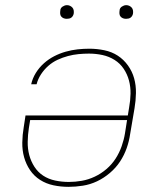

<svg xmlns="http://www.w3.org/2000/svg" viewBox="-20 -717 640 745"><path d="M246 8Q216 8 187.5 2Q159 -4 135.5 -19Q112 -34 96.5 -57Q81 -80 73.5 -107Q66 -134 66.5 -164Q67 -194 72 -223L79 -269H476L481 -300Q486 -327 486.5 -353.5Q487 -380 480.5 -404.5Q474 -429 460 -450Q446 -471 424.5 -484.5Q403 -498 377.5 -503.5Q352 -509 325 -509Q305 -509 284.5 -507Q264 -505 243.5 -499.5Q223 -494 203.5 -485Q184 -476 167.5 -461.5Q151 -447 139 -428.5Q127 -410 122 -390H101Q106 -413 119 -434Q132 -455 150.5 -471.5Q169 -488 190.5 -499Q212 -510 235 -516.5Q258 -523 281 -525.5Q304 -528 327 -528Q356 -528 385 -522Q414 -516 437 -501Q460 -486 476.5 -463Q493 -440 500.5 -413Q508 -386 507.5 -356Q507 -326 502 -297L485 -197Q481 -169 471.5 -142Q462 -115 446 -90.5Q430 -66 406.5 -46Q383 -26 356.5 -13.5Q330 -1 301.5 3.5Q273 8 246 8ZM247 -11Q272 -11 297.5 -15.5Q323 -20 347.5 -31.5Q372 -43 393 -61Q414 -79 428.5 -101.5Q443 -124 452 -149.5Q461 -175 465 -200L473 -251H97L92 -220Q88 -194 87.5 -167Q87 -140 93.5 -115.5Q100 -91 113.5 -70Q127 -49 147.5 -35.5Q168 -22 194 -16.5Q220 -11 247 -11ZM469 -644Q463 -644 457.5 -646Q452 -648 448 -652.5Q444 -657 443.5 -663.5Q443 -670 444 -676Q444 -681 446.5 -685Q449 -689 453 -691.5Q457 -694 461 -695.5Q465 -697 470 -697Q476 -697 481.5 -694.5Q487 -692 491 -687.5Q495 -683 496 -676.5Q497 -670 496 -664Q495 -659 492.5 -655Q490 -651 486.5 -648.5Q483 -646 478.5 -645Q474 -644 469 -644ZM239 -644Q233 -644 227.5 -646Q222 -648 218 -652.5Q214 -657 213.5 -663.5Q213 -670 214 -676Q214 -681 216.5 -685Q219 -689 223 -691.5Q227 -694 231 -695.5Q235 -697 240 -697Q246 -697 251.5 -694.5Q257 -692 261 -687.5Q265 -683 266 -676.5Q267 -670 266 -664Q265 -659 262.5 -655Q260 -651 256.5 -648.5Q253 -646 248.5 -645Q244 -644 239 -644Z"/></svg>

Font: Iosevka Thin Extended Oblique
Style: Regular
Weight: 100
Width: 7
Italic angle: -9°
Monospace: yes
Designer: Belleve Invis
Foundry: Belleve Invis
Version: Version 32.5.0; ttfautohint (v1.8.4)